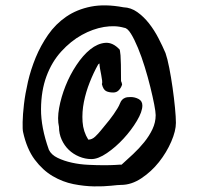

<svg xmlns="http://www.w3.org/2000/svg" viewBox="-20 -680 739 704"><path d="M196.3 -214.8Q189.5 -244.1 196.8 -284.2Q204.1 -324.2 220.2 -364.7Q236.3 -405.3 260.3 -441.4Q284.2 -477.5 311 -499Q337.9 -520.5 365.7 -522.9Q393.6 -525.4 418.9 -498Q418.9 -497.1 419.9 -493.2Q420.9 -489.3 421.9 -477.1Q422.9 -464.8 423.3 -442.9Q423.8 -420.9 423.8 -382.8Q424.8 -380.9 426.3 -376.5Q427.7 -372.1 427.7 -370.1Q424.8 -359.4 416.5 -350.1Q408.2 -340.8 395.5 -340.8Q378.9 -340.8 368.7 -346.2Q358.4 -351.6 353.5 -372.1Q355.5 -375 354.5 -384.3Q353.5 -393.6 351.1 -405.3Q348.6 -417 346.7 -428.7Q344.7 -440.4 344.7 -447.3Q343.8 -447.3 342.3 -445.8Q340.8 -444.3 339.8 -443.4Q323.2 -414.1 309.1 -378.4Q294.9 -342.8 287.6 -306.2Q280.3 -269.5 282.7 -233.4Q285.2 -197.3 303.7 -168Q317.4 -168 329.1 -179.2Q340.8 -190.4 348.6 -200.2Q365.2 -219.7 381.3 -240.2Q397.5 -260.7 411.1 -283.2Q417 -293 419.9 -300.8Q422.9 -308.6 427.2 -313.5Q431.6 -318.4 438.5 -321.3Q445.3 -324.2 459 -324.2Q474.6 -324.2 488.3 -316.9Q502 -309.6 502 -293Q502 -270.5 481.9 -236.8Q461.9 -203.1 433.1 -171.9Q404.3 -140.6 372.1 -118.7Q339.8 -96.7 315.4 -96.7Q292 -96.7 270 -106Q248 -115.2 231.9 -130.9Q215.8 -146.5 206.1 -168Q196.3 -189.5 196.3 -214.8ZM64.5 -196.3Q62.5 -205.1 63 -232.4Q63.5 -259.8 67.9 -297.9Q72.3 -335.9 82.5 -380.4Q92.8 -424.8 110.8 -468.8Q128.9 -512.7 156.2 -552.2Q183.6 -591.8 222.7 -618.7Q261.7 -645.5 313.5 -655.8Q365.2 -666 432.6 -653.3Q460 -652.3 483.4 -635.7Q506.8 -619.1 526.4 -594.2Q545.9 -569.3 561 -540Q576.2 -510.7 586.9 -485.4Q593.8 -465.8 600.6 -431.2Q607.4 -396.5 612.8 -358.4Q618.2 -320.3 621.6 -285.2Q625 -250 625 -229.5Q625 -200.2 607.9 -160.6Q590.8 -121.1 563 -85.9Q535.2 -50.8 498.5 -26.4Q461.9 -2 423.8 -2Q414.1 -2 387.2 1Q360.4 3.9 324.7 3.4Q289.1 2.9 249.5 -4.9Q210 -12.7 173.3 -34.2Q136.7 -55.7 107.4 -94.7Q78.1 -133.8 64.5 -196.3ZM159.2 -130.9Q168 -112.3 191.4 -101.1Q214.8 -89.8 243.7 -83.5Q272.5 -77.1 303.7 -75.7Q335 -74.2 360.4 -74.2Q385.7 -74.2 402.3 -75.2Q418.9 -76.2 418 -76.2H425.8Q446.3 -94.7 468.3 -115.2Q490.2 -135.7 508.8 -158.7Q527.3 -181.6 539.1 -206.5Q550.8 -231.4 550.8 -257.8Q550.8 -269.5 545.4 -297.4Q540 -325.2 531.2 -360.8Q522.5 -396.5 510.7 -434.6Q499 -472.7 485.8 -504.4Q472.7 -536.1 460 -556.6Q447.3 -577.1 435.5 -578.1Q402.3 -587.9 361.3 -581.1Q320.3 -574.2 279.8 -551.8Q239.3 -529.3 204.6 -491.2Q169.9 -453.1 150.4 -400.4Q130.9 -347.7 130.4 -280.3Q129.9 -212.9 159.2 -130.9Z"/></svg>

Font: Covered By Your Grace
Style: Regular
Weight: 400
Designer: Kimberly Geswein
Foundry: Kimberly Geswein
Version: Version 1.0